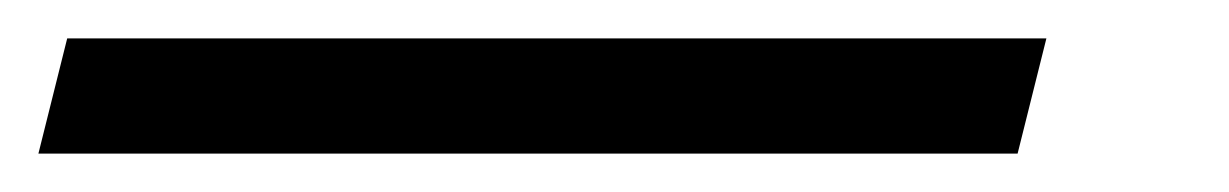

<svg xmlns="http://www.w3.org/2000/svg" viewBox="-120 50 640 100"><path d="M410 130H-100L-85 70H425Z"/></svg>

Font: Funnel Sans Light Light
Style: Italic
Weight: 300
Italic angle: -14.036°
Version: Version 1.000